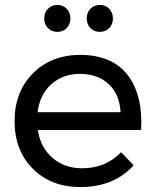

<svg xmlns="http://www.w3.org/2000/svg" viewBox="-20 -754 628 777"><path d="M159 -679Q159 -703 174 -718.5Q189 -734 212 -734Q235 -734 250 -718.5Q265 -703 265 -679Q265 -656 250 -640.5Q235 -625 212 -625Q189 -625 174 -640.5Q159 -656 159 -679ZM331 -679Q331 -703 346 -718.5Q361 -734 384 -734Q407 -734 422 -718.5Q437 -703 437 -679Q437 -656 422 -640.5Q407 -625 384 -625Q361 -625 346 -640.5Q331 -656 331 -679ZM303 -532Q433 -532 496 -451Q559 -370 551 -228H133Q144 -157 192.5 -115Q241 -73 312 -73Q408 -73 470 -138L521 -85Q441 3 305 3Q187 3 113 -71Q39 -145 39 -264Q39 -382 112.5 -456.5Q186 -531 303 -532ZM132 -300H468Q464 -372 420 -413.5Q376 -455 304 -455Q234 -455 187.5 -413Q141 -371 132 -300Z"/></svg>

Font: Montserrat arm
Style: Regular
Weight: 400
Designer: Julieta Ulanovsky
Foundry: Julieta Ulanovsky
Version: Version 6.000;PS 006.000;hotconv 1.0.88;makeotf.lib2.5.64775